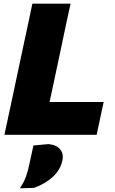

<svg xmlns="http://www.w3.org/2000/svg" viewBox="-20 -733 625 1044"><path d="M4 0Q16.5 -56.5 27.5 -109.5Q38.5 -162 53.5 -231L105 -473.5Q120 -544 132 -599Q143.5 -654 156 -713H363.5Q350.5 -653.5 338.8 -598.5Q327 -543.5 312.5 -473.5L268 -264.5Q263 -241 258.5 -220Q254 -198.5 249.5 -178.5H543.5L505.5 0ZM88 291Q110 259 121.5 226.5Q133 194 140 157.5Q145.5 133 151 108Q156 83 161.5 58L244.5 50.5Q288.5 55.5 307.5 79.5Q321.5 97 321.5 120Q321.5 128.5 319.5 138Q309.5 189 268.8 227.2Q228 265.5 165.5 288.5Z"/></svg>

Font: Heraclito ExtraBold
Style: Italic
Weight: 800
Italic angle: -12°
Designer: Kostas Bartsokas (font) & Cristiano Sobral (main changes)
Foundry: Kostas Bartsokas (font) & Cristiano Sobral (main changes)
Version: Version 1.00;July 8, 2020;FontCreator 13.0.0.2655 64-bit